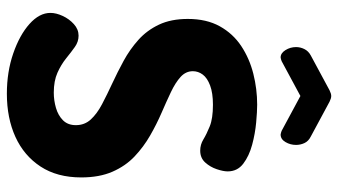

<svg xmlns="http://www.w3.org/2000/svg" viewBox="-238 -760 1008 573"><g transform="rotate(90 266.5 -474.0)"><path d="M260 10Q195 10 140 -9Q85 -28 52 -57.5Q19 -87 19 -120Q19 -137 28 -156.5Q37 -176 52.5 -190Q68 -204 87 -204Q105 -204 120.5 -193Q136 -182 154.5 -167Q173 -152 197.5 -141Q222 -130 257 -130Q280 -130 302.5 -136.5Q325 -143 339.5 -157.5Q354 -172 354 -196Q354 -222 337 -240.5Q320 -259 291.5 -274Q263 -289 229.5 -304.5Q196 -320 162 -338.5Q128 -357 99.5 -382.5Q71 -408 54 -444Q37 -480 37 -530Q37 -586 59 -625.5Q81 -665 118 -689.5Q155 -714 200.5 -725.5Q246 -737 293 -737Q313 -737 346 -734Q379 -731 412.5 -722Q446 -713 469 -695.5Q492 -678 492 -649Q492 -636 485.5 -616.5Q479 -597 465.5 -582Q452 -567 430 -567Q412 -567 396.5 -576.5Q381 -586 357.5 -595.5Q334 -605 293 -605Q258 -605 235.5 -596.5Q213 -588 203 -574.5Q193 -561 193 -545Q193 -524 210 -508.5Q227 -493 255.5 -479.5Q284 -466 317.5 -451.5Q351 -437 385 -417.5Q419 -398 447.5 -371Q476 -344 493 -305Q510 -266 510 -212Q510 -140 477.5 -90.5Q445 -41 389 -15.5Q333 10 260 10ZM152 -807Q139 -807 130 -821.5Q121 -836 121 -853Q121 -866 127 -878Q133 -890 146 -897L250 -953Q260 -958 267 -958Q274 -958 284 -953L388 -897Q402 -890 407.5 -878Q413 -866 413 -853Q413 -836 404.5 -821.5Q396 -807 382 -807Q380 -807 377 -808Q374 -809 371 -810L267 -866L163 -810Q160 -809 157 -808Q154 -807 152 -807Z"/></g></svg>

Font: Dosis ExtraBold
Style: Regular
Weight: 800
Designer: EdgarTolentino, PabloImpallari, IginoMarini
Foundry: EdgarTolentino, PabloImpallari, IginoMarini
Version: Version 3.001; ttfautohint (v1.8.2)